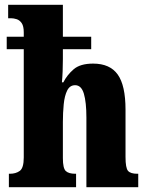

<svg xmlns="http://www.w3.org/2000/svg" viewBox="-20 -780 616 800"><path d="M17 0V-56H21Q46 -56 62.5 -68Q79 -80 79 -124V-575H8V-627H79V-645Q79 -671 70.5 -683.5Q62 -696 49.5 -700Q37 -704 26 -704H14V-760H242V-627H360V-575H242V-534Q242 -509 241 -483.5Q240 -458 238 -437H244Q259 -467 286.5 -491Q314 -515 368 -515Q438 -515 470.5 -469.5Q503 -424 503 -323V-126Q503 -80 513.5 -68Q524 -56 552 -56H556V0H340V-290Q340 -354 329.5 -389.5Q319 -425 293 -425Q271 -425 260 -403Q249 -381 245.5 -345.5Q242 -310 242 -271V-121Q242 -79 254 -67.5Q266 -56 294 -56H297V0Z"/></svg>

Font: Noto Serif ExtraCondensed Black
Style: Regular
Weight: 900
Width: 2
Designer: Monotype Design Team
Foundry: Monotype Imaging Inc.
Version: Version 2.015; ttfautohint (v1.8.4.7-5d5b)